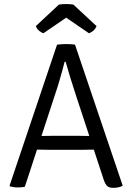

<svg xmlns="http://www.w3.org/2000/svg" viewBox="-20 -898 637 924"><path d="M254.5 -683Q263.5 -684.5 276.5 -685.2Q289.5 -686 299.5 -686Q308 -686 321.2 -685.2Q334.5 -684.5 341 -683L570.5 -4.5Q561.5 1 550 3.5Q538.5 6 525 6Q506.5 6 496.8 -2Q487 -10 479 -33.5L347.5 -433Q332.5 -477.5 319 -522Q305.5 -566.5 296 -600.5H291Q286 -581 279.8 -558.2Q273.5 -535.5 267.5 -515Q261.5 -494.5 257.5 -481.5L99.5 1Q92.5 2.5 83.5 3.2Q74.5 4 65.5 4Q54 4 45.5 2.5Q37 1 28 -1L26 -4.5ZM227 -177Q223.5 -177 206.5 -177.2Q189.5 -177.5 172.2 -177.8Q155 -178 151.5 -178H121L145.5 -243.5H172.5Q176 -243.5 190.5 -243.8Q205 -244 219.5 -244.2Q234 -244.5 237.5 -244.5H352Q355 -244.5 370 -244.2Q385 -244 400.2 -243.8Q415.5 -243.5 419 -243.5H446L468 -178H438Q434 -178 416.5 -177.8Q399 -177.5 381.8 -177.2Q364.5 -177 361.5 -177ZM333 -876 444.5 -772.5Q439.5 -759 428.8 -750Q418 -741 408 -738L298.5 -813L189 -738Q179 -741 168 -750Q157 -759 152.5 -772.5L263.5 -876Q279.5 -878.5 298.5 -878.5Q317.5 -878.5 333 -876Z"/></svg>

Font: Signika Light
Style: Regular
Weight: 300
Designer: Anna Giedry
Foundry: Anna Giedry
Version: Version 2.000